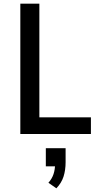

<svg xmlns="http://www.w3.org/2000/svg" viewBox="-20 -725 551 1039"><path d="M90 0V-705H193V-90H472V0ZM285 294 242 264Q261 243 269.5 217.5Q278 192 278 163L294 175H228V77H335V153Q335 195 324 230Q313 265 285 294Z"/></svg>

Font: Nunito Sans 7pt Condensed SemiBold
Style: Regular
Weight: 600
Width: 3
Designer: Vernon Adams
Foundry: Vernon Adams
Version: Version 3.101;gftools[0.9.27]